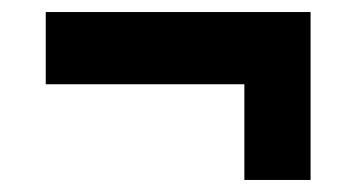

<svg xmlns="http://www.w3.org/2000/svg" viewBox="-20 -363 592 319"><path d="M56 -343H496V-64H386V-223H56Z"/></svg>

Font: Arapey Black
Style: Regular
Weight: 900
Designer: Eduardo Rodriguez Tunni
Foundry: Eduardo Rodriguez Tunni
Version: Version 4.000